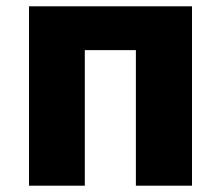

<svg xmlns="http://www.w3.org/2000/svg" viewBox="-20 -589 700 609"><path d="M72 0H249V-430H411V0H589V-569H72Z"/></svg>

Font: Noto Sans Korean Black
Style: Bold
Weight: 900
Designer: Ryoko NISHIZUKA (kana & ideographs); Paul D. Hunt (Latin, Greek & Cyrillic); Wenlong ZHANG (bopomofo); Sandoll Communica
Foundry: Adobe Systems Incorporated
Version: Version 1.000;PS 1;hotconv 1.0.78;makeotf.lib2.5.61930